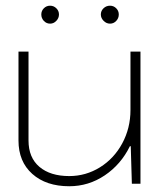

<svg xmlns="http://www.w3.org/2000/svg" viewBox="-20 -645 566 674"><path d="M366.2 -625Q378.9 -625 387.9 -616Q397 -606.9 397 -594.2Q397 -581.1 387.9 -571.5Q378.9 -562 366.2 -562Q353.5 -562 343.8 -571.8Q334 -581.5 334 -594.2Q334 -606.9 343.5 -616Q353 -625 366.2 -625ZM125 -594.2Q125 -606.9 134 -616Q143.1 -625 155.8 -625Q168.5 -625 177.7 -616Q187 -606.9 187 -594.2Q187 -581.5 177.7 -571.8Q168.5 -562 155.8 -562Q143.1 -562 134 -571.5Q125 -581.1 125 -594.2ZM44.9 -463.9H80.1V-151.9Q80.1 -91.8 118.4 -59.3Q156.7 -26.9 223.1 -26.9Q281.2 -26.9 330.8 -57.6Q380.4 -88.4 409.2 -141.8Q438 -195.3 438 -258.8V-463.9H473.1V0H442.9L439 -131.8H436Q404.8 -67.9 347.9 -29.5Q291 8.8 223.1 8.8Q142.1 8.8 93.5 -34.4Q44.9 -77.6 44.9 -151.9Z"/></svg>

Font: RawengulkSans
Style: Regular
Weight: 500
Designer: gluk (gluksza@wp.pl)
Foundry: gluk (gluksza@wp.pl)
Version: Version 0.94